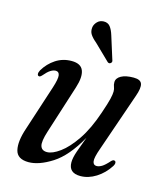

<svg xmlns="http://www.w3.org/2000/svg" viewBox="-100 -711 678 795"><g transform="rotate(15 239.5 -313.0)"><path d="M438.5 -90Q444 -89 444.5 -82.2Q445 -75.5 440 -67.5Q417.5 -32.5 384.8 -12Q352 8.5 318 8.5Q268 8.5 268 -37Q268 -56.5 278.2 -85.8Q288.5 -115 302 -151Q252.5 -63 196.5 -27.2Q140.5 8.5 96 8.5Q47.5 8.5 39 -27.5Q30.5 -63.5 50.5 -122.5L114 -317.5Q126.5 -356.5 124 -371.5Q121.5 -386.5 107.5 -386.5Q97.5 -386.5 85.8 -379.2Q74 -372 58 -353Q50 -344.5 45.5 -346.5Q40.5 -347 39.5 -353.8Q38.5 -360.5 44 -371Q63 -403 93.2 -422.8Q123.5 -442.5 161 -442.5Q201 -442.5 211.2 -416Q221.5 -389.5 206 -341.5L140 -134.5Q125 -88 130.8 -69.8Q136.5 -51.5 159 -51.5Q182 -51.5 214 -74.8Q246 -98 278.8 -146.2Q311.5 -194.5 336.5 -269Q351.5 -312.5 356.2 -333Q361 -353.5 361 -365Q361 -376 357.5 -384.2Q354 -392.5 354 -403.5Q354 -421 373.5 -431.8Q393 -442.5 427 -442.5Q456.5 -442.5 462.2 -425.5Q468 -408.5 454.5 -371L368.5 -122Q353.5 -80.5 355.8 -64.8Q358 -49 372.5 -49Q382.5 -49 394.8 -56.2Q407 -63.5 426 -85Q433.5 -92 438.5 -90ZM291.5 -587.5 322 -490.5Q326 -481.5 319.5 -476.5Q313 -471 306 -476.5L238.5 -542Q221.5 -556 213 -569Q204.5 -582 207 -600Q209 -612.5 219.5 -623.5Q230 -634.5 246.5 -635Q264.5 -635.5 274.5 -623Q284.5 -610.5 291.5 -587.5Z"/></g></svg>

Font: Fraunces 144pt S050
Style: Italic
Weight: 400
Italic angle: -16°
Version: Version 1.000; ttfautohint (v1.8.3)